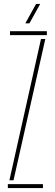

<svg xmlns="http://www.w3.org/2000/svg" viewBox="-20 -959 279 979"><path d="M20 0V-20H199V0ZM31 -780V-800H219V-780ZM28 -40 189 -760H211L49 -40ZM109 -840 164 -939H185L130 -840Z"/></svg>

Font: Big Shoulders Stencil Display Thin Thin
Style: Regular
Weight: 250
Version: Version 2.001